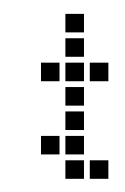

<svg xmlns="http://www.w3.org/2000/svg" viewBox="-20 -266 183 281"><path d="M75.7 -174.3V-147.1H102.9V-174.3ZM75.7 -138.6V-111.4H102.9V-138.6ZM75.7 -102.9V-75.7H102.9V-102.9ZM75.7 -67.1V-40H102.9V-67.1ZM75.7 -31.4V-4.3H102.9V-31.4ZM111.4 -31.4V-4.3H138.6V-31.4ZM40 -67.1V-40H67.1V-67.1ZM111.4 -174.3V-147.1H138.6V-174.3ZM40 -174.3V-147.1H67.1V-174.3ZM75.7 -210V-182.9H102.9V-210ZM75.7 -245.7V-218.6H102.9V-245.7Z"/></svg>

Font: Gossip Low Square
Style: Regular
Weight: 400
Width: 3
Designer: Deborah Khodanovich
Version: Version 1.001;Glyphs 3.3.1 (3343)